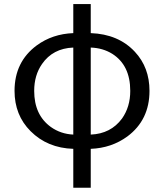

<svg xmlns="http://www.w3.org/2000/svg" viewBox="-20 -715 799 935"><path d="M421.9 -483.4V-59.6Q519.5 -63.5 574.2 -137.7Q614.3 -194.3 614.3 -272.5Q614.3 -397.5 526.4 -453.1Q480.5 -481.4 421.9 -483.4ZM336.9 -59.6V-483.4Q237.3 -479.5 184.6 -403.3Q146.5 -348.6 146.5 -272.5Q146.5 -155.3 227.5 -96.7Q275.4 -62.5 336.9 -59.6ZM421.9 -695.3V-553.7Q556.6 -548.8 636.7 -462.9Q708 -386.7 708 -272.5Q708 -130.9 600.6 -50.8Q523.4 5.9 421.9 9.8V199.2H336.9V9.8Q210.9 5.9 128.9 -76.2Q50.8 -154.3 50.8 -272.5Q50.8 -414.1 159.2 -494.1Q235.4 -549.8 336.9 -553.7V-695.3Z"/></svg>

Font: Taipei Sans TC Beta
Style: Regular
Weight: 400
Designer: JT Foundry
Foundry: JT Foundry
Version: Version 1.000